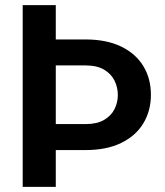

<svg xmlns="http://www.w3.org/2000/svg" viewBox="-20 -731 645 751"><path d="M68.8 -710.9H198.2V-576.7H314Q397 -576.7 454.1 -548.8Q511.2 -521 540.8 -472.2Q570.3 -423.3 570.3 -360.4Q570.3 -297.9 540.8 -248.8Q511.2 -199.7 454.1 -171.9Q397 -144 314 -144H198.2V0H68.8ZM314 -475.1H198.2V-245.6H314Q359.4 -245.6 387.2 -262Q415 -278.3 428 -304.4Q440.9 -330.6 440.9 -359.4Q440.9 -389.2 428 -415.5Q415 -441.9 387.2 -458.5Q359.4 -475.1 314 -475.1Z"/></svg>

Font: Vazirmatn UI SemiBold
Style: Regular
Weight: 600
Designer: Saber Rastikerdar
Foundry: Saber Rastikerdar
Version: Version 33.003